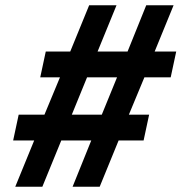

<svg xmlns="http://www.w3.org/2000/svg" viewBox="-20 -710 690 730"><path d="M38 0 110 -176H30L51 -274H149L208 -416H133L154 -514H247L319 -690H423L351 -514H465L536 -690H640L568 -514H650L629 -416H529L470 -274H547L526 -176H431L359 0H256L327 -176H213L141 0ZM253 -274H367L425 -416H311Z"/></svg>

Font: Radio Canada Condensed Medium
Style: Italic
Weight: 500
Width: 3
Italic angle: -12°
Designer: Charles Daoud, Etienne Aubert Bonn, Alexandre Saumier Demers, Jacques Le Bailly
Foundry: Radio-Canada
Version: Version 2.104; ttfautohint (v1.8.4.7-5d5b);gftools[0.9.28.de